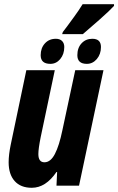

<svg xmlns="http://www.w3.org/2000/svg" viewBox="-20 -881 561 911"><path d="M21 -111Q21 -147 31 -195L105 -548H240L173 -230Q162 -175 162 -150Q162 -111 191 -111Q220 -111 240.5 -150.5Q261 -190 276 -263L337 -548H471L355 0H248L251 -65H248Q197 10 131 10Q78 10 49.5 -22Q21 -54 21 -111ZM278 -729 300 -758Q307 -768 330 -799Q353 -830 372 -861H521V-853Q502 -832 453.5 -789Q405 -746 373 -719H275ZM173 -619Q173 -653 193 -675Q213 -697 245 -697Q264 -697 274.5 -686.5Q285 -676 285 -658Q285 -624 266 -601Q247 -578 219 -578Q173 -578 173 -619ZM347 -619Q347 -654 367 -675.5Q387 -697 418 -697Q459 -697 459 -658Q459 -624 439.5 -601Q420 -578 392 -578Q347 -578 347 -619Z"/></svg>

Font: Noto Sans Display Ex Bold Cond
Style: Italic
Weight: 800
Width: 3
Italic angle: -12°
Designer: Monotype Design team
Foundry: Monotype Imaging Inc.
Version: Version 1.000